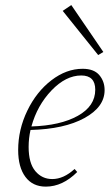

<svg xmlns="http://www.w3.org/2000/svg" viewBox="-20 -711 427 743"><path d="M359.9 -498 222.7 -668.9 255.9 -691.4 379.9 -509.8ZM157.2 11.2Q106.4 11.2 78.4 -26.4Q50.3 -64 50.3 -130.4Q50.3 -209.5 85.7 -282.7Q121.1 -356 179 -400.4Q236.8 -444.8 299.8 -444.8Q343.3 -444.8 364 -420.7Q384.8 -396.5 384.8 -362.3Q384.8 -296.9 306.9 -254.2Q229 -211.4 98.1 -208Q90.8 -175.8 90.8 -142.6Q90.8 -79.6 116.7 -48.8Q142.6 -18.1 182.1 -18.1Q226.1 -18.1 268.6 -57.1L278.8 -45.4Q222.2 11.2 157.2 11.2ZM294.4 -418.9Q234.9 -418.9 179.4 -361.1Q124 -303.2 101.6 -221.7Q213.4 -225.1 281 -262.7Q348.6 -300.3 348.6 -363.8Q348.6 -418.9 294.4 -418.9Z"/></svg>

Font: Elstob ExtraLight
Style: Italic
Weight: 200
Italic angle: -20°
Designer: Peter S. Baker
Version: Version 1.015